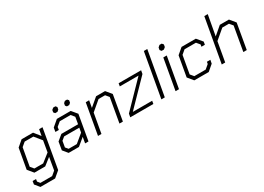

<svg xmlns="http://www.w3.org/2000/svg" viewBox="-13 -1602 3717 2706"><g transform="rotate(-30 1845.5 -248.5)"><path d="M535 -498 424 136 328 217H89L27 141L35 89H91L85 127L117 167H308L372 113L407 -90L292 0H116L42 -90L100 -417L195 -498H381L462 -397L480 -498ZM450 -334 357 -448H216L152 -394L100 -105L145 -51H288L419 -154Z M608 -79 630 -210 718 -283H990L1009 -394L964 -449H788L722 -394L715 -349H659L670 -414L769 -498H994L1068 -409L996 0H941L958 -97L841 0H673ZM835 -50 968 -160 981 -233H734L683 -191L666 -93L702 -50ZM770 -603 776 -639 804 -662H840L859 -639L852 -602L826 -580H789ZM961 -603 968 -639 994 -662H1030L1050 -639L1043 -602L1017 -580H980Z M1239 -498H1294L1274 -385L1407 -498H1553L1627 -408L1556 0H1500L1569 -393L1524 -447H1418L1263 -316L1207 0H1151Z M1686 -55 2069 -449V-451H1766L1774 -498H2140L2130 -443L1747 -50V-48H2060L2052 0H1676Z M2309 -714H2365L2238 0H2182Z M2507 -615 2514 -653 2543 -678H2579L2600 -653L2593 -614L2564 -590H2527ZM2501 -498H2557L2469 0H2413Z M2645 -89 2703 -417 2798 -498H3030L3106 -407L3098 -360H3042L3048 -394L3003 -448H2818L2754 -394L2703 -105L2748 -51H2933L2997 -105L3003 -138H3059L3048 -81L2953 0H2718Z M3293 -714H3349L3289 -385L3421 -498H3569L3643 -408L3572 0H3516L3585 -393L3540 -447H3432L3277 -316L3221 0H3165Z"/></g></svg>

Font: Chakra Petch Light
Style: Italic
Weight: 300
Italic angle: -10°
Designer: Katatrad Aksorn Co.,Ltd.
Foundry: Cadson Demak Co.,Ltd.
Version: Version 1.000; ttfautohint (v1.6)